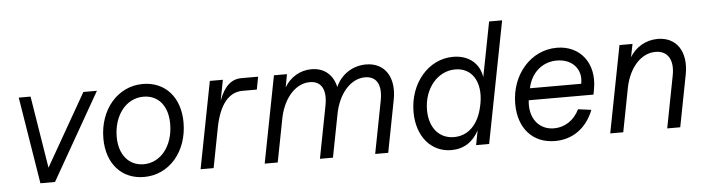

<svg xmlns="http://www.w3.org/2000/svg" viewBox="-45 -893 4043 1101"><g transform="rotate(-5 1976.0 -342.0)"><path d="M150 0H234L519 -500H441L204 -85L137 -500H69Z M746 16C891 16 998 -108 998 -276C998 -421 913 -516 784 -516C640 -516 532 -391 532 -224C532 -79 617 16 746 16ZM750 -57C665 -57 609 -124 609 -226C609 -351 682 -443 781 -443C867 -443 921 -378 921 -275C921 -149 849 -57 750 -57Z M1072 0H1147L1191 -228C1216 -359 1271 -427 1351 -427H1433L1447 -500H1351C1293 -500 1251 -463 1221 -381L1244 -500H1169Z M2135 -300 2077 0H2152L2210 -300C2235 -428 2177 -516 2069 -516C1991 -516 1924 -471 1894 -401C1879 -472 1829 -516 1755 -516C1689 -516 1632 -481 1599 -425L1613 -500H1538L1441 0H1516L1566 -258C1591 -370 1660 -443 1739 -443C1806 -443 1835 -391 1817 -300L1759 0H1834L1881 -243C1903 -363 1974 -443 2057 -443C2124 -443 2153 -391 2135 -300Z M2515 16C2586 16 2640 -19 2674 -84L2658 0H2733L2869 -700H2794L2733 -385C2721 -464 2661 -516 2570 -516C2428 -516 2317 -386 2317 -220C2317 -80 2398 16 2515 16ZM2536 -57C2451 -57 2395 -123 2395 -225C2395 -348 2474 -443 2576 -443C2673 -443 2725 -359 2704 -238L2700 -219C2678 -116 2618 -57 2536 -57Z M3112 16C3214 16 3294 -42 3334 -144L3258 -154C3229 -93 3174 -57 3112 -57C3024 -57 2969 -129 2981 -230H3354L3360 -265C3385 -408 3302 -516 3167 -516C3018 -516 2902 -385 2902 -216C2902 -74 2984 16 3112 16ZM3289 -298H2994C3012 -386 3077 -443 3161 -443C3250 -443 3306 -380 3289 -298Z M3816 -300 3758 0H3833L3891 -300C3915 -428 3857 -516 3748 -516C3680 -516 3621 -481 3587 -425L3602 -500H3527L3430 0H3505L3555 -259C3580 -371 3648 -443 3729 -443C3800 -443 3833 -388 3816 -300Z"/></g></svg>

Font: Uncut Sans
Style: Italic
Weight: 400
Italic angle: -11°
Designer: Kasper Nordkvist
Foundry: UNCUT.wtf
Version: Version 1.304;Glyphs 3.2 (3246)